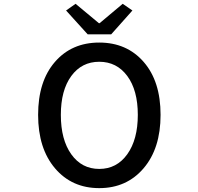

<svg xmlns="http://www.w3.org/2000/svg" viewBox="-20 -973 1040 1006"><path d="M732.4 -91.3Q643.6 12.7 500 12.7Q356.4 12.7 268.1 -91.3Q179.7 -195.3 179.7 -371.1Q179.7 -546.9 267.6 -648.4Q355.5 -750 500 -750Q644.5 -750 732.9 -648.4Q821.3 -546.9 821.3 -371.1Q821.3 -195.3 732.4 -91.3ZM298.8 -371.1Q298.8 -241.2 353.5 -164.6Q408.2 -87.9 500 -87.9Q591.8 -87.9 647 -165Q702.1 -242.2 702.1 -371.1Q702.1 -500 647 -574.7Q591.8 -649.4 500 -649.4Q408.2 -649.4 353.5 -574.7Q298.8 -500 298.8 -371.1ZM439.5 -793 326.2 -918 376 -953.1 498 -851.6H502L623 -953.1L673.8 -918L562.5 -793Z"/></svg>

Font: Gen Shin Gothic Monospace Medium
Style: Regular
Weight: 500
Designer: [Source Han Sans]
Ryoko NISHIZUKA  (kana & ideographs); Paul D. Hunt (Latin, Greek & Cyrillic); Wenlong ZHANG  (bopomofo
Version: Version 1.002.20150607